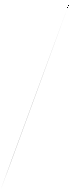

<svg xmlns="http://www.w3.org/2000/svg" viewBox="-5099 -28910 10522 28094"><g transform="rotate(20 162.0 -14862.5)"><path d="M0 0C32 0 95 -29795 95 -29725Z"/></g></svg>

Font: Squarish
Style: BoldIt
Weight: 400
Foundry: Cannot Into Space Fonts
Version: Version 0.272